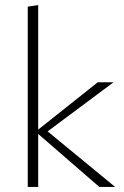

<svg xmlns="http://www.w3.org/2000/svg" viewBox="-20 -734 486 754"><path d="M370 0 130 -208V0H89V-708L130 -714V-225L364 -411H426L167 -218L432 0Z"/></svg>

Font: Ysabeau Light
Style: Regular
Weight: 300
Designer: Christian Thalmann (Catharsis Fonts)
Version: Version 0.003